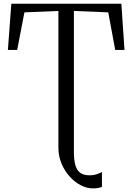

<svg xmlns="http://www.w3.org/2000/svg" viewBox="-20 -763 713 1034"><path d="M480 251.5Q447.5 251.5 414.8 234.5Q382 217.5 355 187.5Q328 157.5 311.2 117.8Q294.5 78 294.5 32V-704L111.5 -696.5L72.5 -494H22.5L41 -743H633.5L650.5 -494H600.5L563 -696.5L378 -704V56.5Q378 97.5 385.5 125.2Q393 153 411.2 167Q429.5 181 462 181Q484 181 503.2 174.5Q522.5 168 529 163V243.5Q522 246.5 511.2 249Q500.5 251.5 480 251.5Z"/></svg>

Font: Merriweather 60pt Light
Style: Regular
Weight: 300
Version: Version 2.100